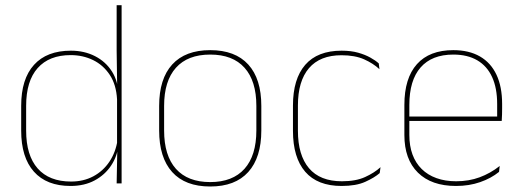

<svg xmlns="http://www.w3.org/2000/svg" viewBox="-20 -684 1944 716"><path d="M243 9.5Q154 9.5 106.5 -43.8Q59 -97 59 -197V-289.5Q59 -389.5 106.8 -442.2Q154.5 -495 244.5 -495Q294.5 -495 334.5 -474.5Q374.5 -454 397.8 -417Q421 -380 421.5 -330H427.5L416.5 -313.5Q413.5 -368.5 389.2 -405Q365 -441.5 327 -460Q289 -478.5 243.5 -478.5Q163.5 -478.5 120.5 -430.2Q77.5 -382 77.5 -289.5V-197Q77.5 -104.5 120.5 -55.8Q163.5 -7 245 -7Q291.5 -7 328 -26.5Q364.5 -46 388 -81Q411.5 -116 418.5 -162.5L427.5 -144H422Q417.5 -101.5 394.5 -66.8Q371.5 -32 333 -11.2Q294.5 9.5 243 9.5ZM415 0 417.5 -130.5 416.5 -138V-346.5L417 -356L415 -494.5V-664.5H433.5V0Z M764 11.5Q670.5 11.5 622 -42.5Q573.5 -96.5 573.5 -197.5V-289Q573.5 -390 622.2 -443.5Q671 -497 764 -497Q857 -497 905.8 -443.5Q954.5 -390 954.5 -289V-197.5Q954.5 -96.5 905.8 -42.5Q857 11.5 764 11.5ZM764 -5Q847.5 -5 891.8 -54.5Q936 -104 936 -197.5V-289Q936 -382 892 -431.2Q848 -480.5 764 -480.5Q680 -480.5 636 -431.2Q592 -382 592 -289V-197.5Q592 -104 636 -54.5Q680 -5 764 -5Z M1254 9.5Q1164 9.5 1118.2 -43.5Q1072.5 -96.5 1072.5 -196V-290.5Q1072.5 -389.5 1118.2 -442.2Q1164 -495 1254 -495Q1289 -495 1315.5 -487.5Q1342 -480 1361.2 -469.2Q1380.5 -458.5 1392.5 -447.5L1395 -426Q1372 -447.5 1337.8 -462.8Q1303.5 -478 1253.5 -478Q1173.5 -478 1132.2 -429.8Q1091 -381.5 1091 -290.5V-196.5Q1091 -105.5 1132.2 -56.8Q1173.5 -8 1255 -8Q1307 -8 1341.5 -23.8Q1376 -39.5 1399 -60.5L1396 -38.5Q1376.5 -21.5 1342.2 -6Q1308 9.5 1254 9.5Z M1680.5 9.5Q1589 9.5 1538.5 -40.2Q1488 -90 1488 -180.5V-292.5Q1488 -392.5 1534.8 -444.8Q1581.5 -497 1670.5 -497Q1729 -497 1769.8 -473.5Q1810.5 -450 1831.5 -405.2Q1852.5 -360.5 1852.5 -296.5V-279.5Q1852.5 -268.5 1852.2 -257.5Q1852 -246.5 1851 -233H1834Q1834 -250.5 1834 -266.5Q1834 -282.5 1834 -296Q1834 -355.5 1815.2 -396.5Q1796.5 -437.5 1760 -459Q1723.5 -480.5 1670.5 -480.5Q1590.5 -480.5 1548.5 -432.5Q1506.5 -384.5 1506.5 -292.5V-243.5V-239.5V-181Q1506.5 -140 1518.2 -108Q1530 -76 1552.5 -53.8Q1575 -31.5 1607.5 -19.8Q1640 -8 1681 -8Q1728.5 -8 1768.5 -22.8Q1808.5 -37.5 1843.5 -65L1841 -43Q1811.5 -19 1770.5 -4.8Q1729.5 9.5 1680.5 9.5ZM1496.5 -233V-249.5H1844.5V-233Z"/></svg>

Font: Anek Tamil Medium Thin
Style: Regular
Weight: 250
Version: Version 1.003